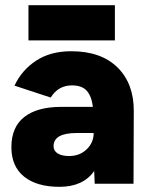

<svg xmlns="http://www.w3.org/2000/svg" viewBox="-20 -710 581 742"><path d="M344 -49Q301 12 210 12Q122 12 73 -27.5Q24 -67 24 -141Q24 -219 74 -258Q124 -297 217 -297H339Q334 -338 315.5 -359Q297 -380 258 -380Q205 -380 176 -333L36 -379Q64 -439 119.5 -475.5Q175 -512 255 -512Q371 -512 434.5 -449Q498 -386 497 -279L496 0H346ZM247 -107Q288 -107 315 -133Q342 -159 342 -196H277Q187 -196 187 -145Q187 -127 203 -117Q219 -107 247 -107ZM90 -690H424V-554H90Z"/></svg>

Font: Oak Sans ExtraBold
Style: Regular
Weight: 800
Designer: Erik Kennedy, Walven
Foundry: Erik Kennedy, Walven
Version: Version 1.000